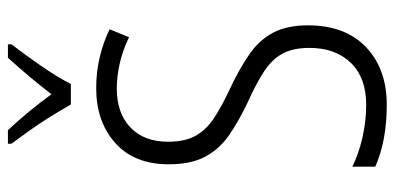

<svg xmlns="http://www.w3.org/2000/svg" viewBox="-276 -711 997 485"><g transform="rotate(-90 222.5 -468.5)"><path d="M401 -189Q401 -95 346 -42.5Q291 10 200 10Q110 10 44 -19V-77Q76 -61 117.5 -51.5Q159 -42 200 -42Q269 -42 306.5 -81Q344 -120 344 -185Q344 -227 329.5 -253.5Q315 -280 284.5 -300Q254 -320 205 -342Q159 -364 124 -388Q89 -412 69.5 -448Q50 -484 50 -541Q50 -628 104 -676Q158 -724 242 -724Q285 -724 323 -714.5Q361 -705 391 -690L371 -641Q338 -657 305 -664.5Q272 -672 242 -672Q179 -672 143 -637.5Q107 -603 107 -543Q107 -499 122.5 -472Q138 -445 168 -425.5Q198 -406 241 -386Q292 -362 328 -337Q364 -312 382.5 -277Q401 -242 401 -189ZM201 -788Q188 -811 171 -838.5Q154 -866 135.5 -892Q117 -918 102 -938V-947H136Q157 -925 181.5 -895.5Q206 -866 227 -837Q250 -867 271.5 -892.5Q293 -918 319 -947H353V-938Q329 -907 299.5 -864.5Q270 -822 253 -788Z"/></g></svg>

Font: Noto Sans Sinhala Condensed Light
Style: Regular
Weight: 300
Width: 3
Designer: Jelle Bosma - Monotype Design Team
Foundry: Monotype Imaging Inc.
Version: Version 2.006; ttfautohint (v1.8.4.7-5d5b)